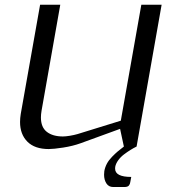

<svg xmlns="http://www.w3.org/2000/svg" viewBox="-20 -603 707 790"><path d="M145 -583.5Q145 -583.5 228 -583.5L150.9 -147Q148.4 -132.3 148.4 -119.6Q148.4 -79.1 172.9 -60.3Q197.3 -41.5 238.8 -41.5Q249.5 -41.5 267.6 -44.4Q285.6 -47.4 298.8 -51.3L477.1 -106.4L561.5 -583.5H645L542 0Q528.8 6.3 516.4 14.2Q503.9 22 489.7 32.7Q475.6 43.5 466.1 56.9Q456.5 70.3 454.1 83.5Q453.6 87.4 453.6 90.8Q453.6 125 520 125L516.1 146Q515.1 150.9 514.2 153.8Q513.2 156.7 510.7 159.9Q508.3 163.1 503.7 164.8Q499 166.5 491.7 166.5H445.8Q427.2 166.5 417.7 151.6Q408.2 136.7 408.2 115.7Q408.2 108.4 409.2 101.1Q412.1 85 419.9 70.3Q427.7 55.7 441.2 42Q454.6 28.3 463.9 20.5Q473.1 12.7 489.7 0L474.1 -72.8L312 -13.7Q279.8 -2 240 4.2Q200.2 10.3 180.7 10.3Q123 10.3 92.8 -20Q62.5 -50.3 62.5 -101.1Q62.5 -116.7 65.4 -134.3Z"/></svg>

Font: Resagnicto
Style: Italic
Weight: 500
Italic angle: -10°
Version: Version 0.999